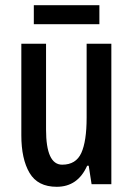

<svg xmlns="http://www.w3.org/2000/svg" viewBox="-20 -708 511 738"><path d="M408 -540V0H332L321 -71H315Q279 10 198 10Q125 10 93.5 -43.5Q62 -97 62 -188V-540H157V-210Q157 -75 219 -75Q272 -75 292.5 -120Q313 -165 313 -256V-540ZM362 -688V-615H110V-688Z"/></svg>

Font: Noto Sans Kannada ExtraCondensed Medium
Style: Regular
Weight: 500
Width: 2
Designer: Jelle Bosma - Monotype Design Team
Foundry: Monotype Imaging Inc.
Version: Version 2.005; ttfautohint (v1.8.4.7-5d5b)